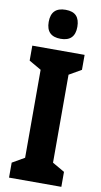

<svg xmlns="http://www.w3.org/2000/svg" viewBox="-102 -978 536 1023"><g transform="rotate(10 166.5 -466.5)"><path d="M308 0H25V-81L91 -119V-595L25 -633V-714H308V-633L242 -595V-119L308 -81ZM167 -933Q207 -933 225.5 -913Q244 -893 244 -854Q244 -776 167 -776Q89 -776 89 -854Q89 -933 167 -933Z"/></g></svg>

Font: Noto Sans Sinhala ExtraCondensed ExtraBold
Style: Regular
Weight: 800
Width: 2
Designer: Jelle Bosma - Monotype Design Team
Foundry: Monotype Imaging Inc.
Version: Version 2.006; ttfautohint (v1.8.4.7-5d5b)